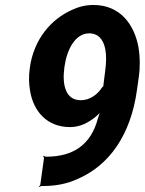

<svg xmlns="http://www.w3.org/2000/svg" viewBox="-20 -741 582 772"><path d="M374 -266C346 -158 273 -111 167 -111H162C160 -111 158 -114 157 -115L153 -112C154 -111 157 -108 157 -106L142 2C142 4 138 7 137 8L139 11C140 10 144 7 147 7H152C204 7 250 -2 291 -21C418 -75 506 -197 531 -381L538 -431C544 -474 543 -514 537 -550C520 -645 461 -721 356 -721C325 -721 296 -714 269 -701C186 -664 116 -584 100 -469C95 -435 96 -404 101 -375C115 -293 169 -230 262 -230C302 -230 336 -248 364 -271C372 -278 385 -289 390 -297L386 -299C382 -291 378 -277 374 -266ZM239 -471C248 -539 281 -607 339 -607C351 -607 362 -604 372 -598C405 -575 412 -523 403 -456L397 -409C397 -407 395 -394 396 -393L398 -396C397 -397 391 -390 390 -389C372 -361 341 -338 305 -338C244 -338 229 -399 239 -471Z"/></svg>

Font: Asimov
Style: EdgeNarIt
Weight: 500
Designer: Google
Version: Version 2.000980: 2014